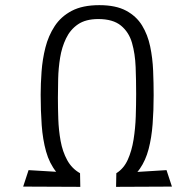

<svg xmlns="http://www.w3.org/2000/svg" viewBox="-20 -725 758 746"><path d="M272 -5Q226 -23 199 -56.5Q172 -90 159 -136.5Q146 -183 142 -239Q138 -295 138 -357Q138 -399 141.5 -447Q145 -495 156.5 -540.5Q168 -586 192.5 -623.5Q217 -661 259 -683Q301 -705 366 -705Q430 -705 470 -683.5Q510 -662 532 -626Q554 -590 563.5 -544.5Q573 -499 575 -450Q577 -401 577 -355Q577 -296 573 -243Q569 -190 557.5 -146Q546 -102 523.5 -69.5Q501 -37 464 -18L432 -52Q461 -70 476.5 -104.5Q492 -139 499 -183Q506 -227 507.5 -273Q509 -319 509 -360Q509 -413 507 -464.5Q505 -516 493 -558Q481 -600 450 -625.5Q419 -651 362 -651Q313 -651 283 -630.5Q253 -610 236.5 -575.5Q220 -541 213.5 -500.5Q207 -460 206 -419Q205 -378 205 -345Q205 -306 206.5 -262.5Q208 -219 215.5 -177.5Q223 -136 241 -103Q259 -70 291 -52ZM292 1 70 0 91 -64 291 -52ZM431 1 432 -52 627 -64 648 0Z"/></svg>

Font: Truculenta
Style: Regular
Weight: 400
Designer: Ivan Castro, Eva Sanz & Omnibus-Type Team
Foundry: Omnibus-Type
Version: Version 1.002